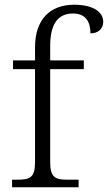

<svg xmlns="http://www.w3.org/2000/svg" viewBox="-20 -791 456 811"><path d="M31 0H312V-32H267C215 -32 192 -39 192 -107V-499H334V-536H192V-597C192 -684 221 -734 288 -734C346 -734 362 -694 362 -650C392 -650 416 -667 416 -699C416 -737 379 -771 293 -771C190 -771 128 -707 128 -592V-536H35V-499H128V-107C128 -39 105 -32 53 -32H31Z"/></svg>

Font: Noto Serif Georgian Light
Style: Regular
Weight: 300
Designer: Monotype Design Team, Akaki Razmadze
Foundry: Google LLC
Version: Version 2.003